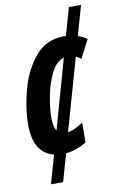

<svg xmlns="http://www.w3.org/2000/svg" viewBox="-93 -740 566 935"><g transform="rotate(-10 190.0 -272.5)"><path d="M139 -174Q139 -219 150.5 -279.5Q162 -340 186.5 -390Q211 -440 250 -452L153 -108Q139 -130 139 -174ZM282 -27 283 -125Q242 -96 207 -90L308 -446Q322 -440 333 -431L380 -521Q359 -536 335 -543L377 -690H317L278 -553Q274 -554 269 -554Q180 -554 125.5 -488.5Q71 -423 46.5 -331Q22 -239 22 -159Q22 -20 121 5L81 145H141L180 9Q209 6 236 -4Q263 -14 282 -27Z"/></g></svg>

Font: Noto Sans Display Condensed
Style: Bold Italic
Weight: 700
Width: 3
Designer: Monotype Design team
Foundry: Monotype Imaging Inc.
Version: 1.000